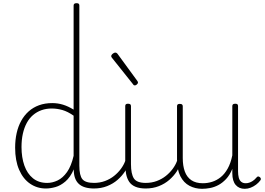

<svg xmlns="http://www.w3.org/2000/svg" viewBox="-20 -1166 1664 1205"><path d="M268 17Q213 17 169 -13Q125 -43 100 -100.5Q75 -158 75 -239Q75 -288 84.5 -330.5Q94 -373 113 -407.5Q132 -442 160 -467Q188 -492 225 -505.5Q262 -519 308 -519Q343 -519 375.5 -509Q408 -499 442 -478V-1131Q442 -1139 446.5 -1142.5Q451 -1146 461 -1146Q470 -1146 474 -1142.5Q478 -1139 478 -1131V-126Q478 -65 497 -41.5Q516 -18 572 -18Q579 -18 582.5 -12.5Q586 -7 586 -0.5Q586 6 582.5 11.5Q579 17 572 17Q538 17 513.5 9.5Q489 2 473.5 -13Q458 -28 450.5 -50Q443 -72 443 -100V-103Q421 -53 390.5 -27Q360 -1 328 8Q296 17 268 17ZM276 -18Q309 -18 341.5 -33.5Q374 -49 400.5 -86Q427 -123 442 -188V-440Q405 -466 371.5 -475.5Q338 -485 305 -485Q270 -485 240.5 -474.5Q211 -464 187.5 -444Q164 -424 148 -394.5Q132 -365 123.5 -327Q115 -289 115 -243Q115 -178 133 -127Q151 -76 187 -47Q223 -18 276 -18Z M568 17Q559 17 554 11.5Q549 6 549 -0.5Q549 -7 554 -12.5Q559 -18 568 -18Q607 -18 639 -30Q671 -42 696 -62Q721 -82 739 -106.5Q757 -131 766 -156Q769 -165 776.5 -165Q784 -165 789 -158.5Q794 -152 791 -143Q782 -117 763.5 -89Q745 -61 717.5 -37Q690 -13 652.5 2Q615 17 568 17Z M896 17Q856 17 830 6Q804 -5 790.5 -25.5Q777 -46 771.5 -74Q766 -102 766 -136V-500Q766 -508 770 -511.5Q774 -515 783 -515Q793 -515 797.5 -511.5Q802 -508 802 -500V-136Q802 -75 820 -46.5Q838 -18 896 -18Q902 -18 905.5 -12.5Q909 -7 909 -0.5Q909 6 906 11.5Q903 17 896 17Z M893 17Q884 17 879 11.5Q874 6 874 -0.5Q874 -7 879 -12.5Q884 -18 893 -18Q932 -18 964 -30Q996 -42 1021 -62Q1046 -82 1064 -106.5Q1082 -131 1091 -156Q1094 -165 1101.5 -165Q1109 -165 1114 -158.5Q1119 -152 1116 -143Q1107 -117 1088.5 -89Q1070 -61 1042.5 -37Q1015 -13 977.5 2Q940 17 893 17Z M827 -630Q824 -630 821 -631Q818 -632 816 -636L682 -804Q680 -807 679 -809Q678 -811 678 -814Q678 -819 682.5 -824Q687 -829 693 -832.5Q699 -836 704 -836Q711 -836 717 -829L842 -658Q844 -655 845 -652.5Q846 -650 846 -648Q846 -642 839 -636Q832 -630 827 -630Z M1248 19Q1205 19 1169 0Q1133 -19 1112 -60Q1091 -101 1091 -166V-499Q1091 -507 1095 -510.5Q1099 -514 1108 -514Q1118 -514 1122.5 -510.5Q1127 -507 1127 -499V-174Q1127 -125 1140 -89.5Q1153 -54 1181 -35Q1209 -16 1253 -16Q1283 -16 1311.5 -25Q1340 -34 1365 -54Q1390 -74 1409 -108Q1428 -142 1438 -191V-500Q1438 -508 1442.5 -511.5Q1447 -515 1457 -515Q1466 -515 1470 -511.5Q1474 -508 1474 -500V-91Q1474 -68 1478.5 -51Q1483 -34 1494 -25Q1505 -16 1522 -16Q1533 -16 1544 -19.5Q1555 -23 1566.5 -30.5Q1578 -38 1589 -51Q1594 -58 1599.5 -58.5Q1605 -59 1611 -54Q1616 -50 1617 -44.5Q1618 -39 1614 -34Q1603 -19 1587 -7Q1571 5 1553 12Q1535 19 1516 19Q1498 19 1484 13Q1470 7 1459.5 -5Q1449 -17 1443.5 -35.5Q1438 -54 1438 -79V-106Q1422 -67 1399 -42.5Q1376 -18 1350.5 -4.5Q1325 9 1298.5 14Q1272 19 1248 19Z"/></svg>

Font: Playwrite BR Thin
Style: Regular
Weight: 250
Version: Version 1.003